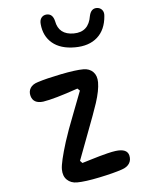

<svg xmlns="http://www.w3.org/2000/svg" viewBox="-56 -857 732 909"><g transform="rotate(-5 310.0 -402.5)"><path d="M273 5Q244 5 225.5 -12.8Q207 -30.5 207 -63Q207 -96 237 -192Q252 -240 285.8 -326.2Q319.5 -412.5 324.5 -427L313.5 -437.5Q200 -398 147 -390Q100 -384.5 89.5 -421.5Q83.5 -443 94 -460Q104.5 -477 130.5 -484.5Q170.5 -497.5 241.5 -511.8Q312.5 -526 349.5 -526Q378.5 -526 396 -508.2Q413.5 -490.5 413.5 -458.5Q413.5 -420 394.5 -361.5Q379.5 -316 342 -217.8Q304.5 -119.5 296 -95.5L306.5 -84.5Q315 -87 344.5 -96Q374 -105 390 -109.5Q406 -114 429 -119.8Q452 -125.5 468 -127.5Q523 -134.5 531 -100.5Q536 -78.5 525.2 -62Q514.5 -45.5 490 -37.5Q451 -24 381.5 -9.5Q312 5 273 5ZM167 -756.5Q165 -776 174 -787.2Q183 -798.5 198.5 -799.5Q227.5 -801 236 -765Q248 -699 319 -699Q390.5 -699 402.5 -775Q410.5 -811 439.5 -809.5Q454.5 -808.5 463.5 -797.5Q472.5 -786.5 470.5 -768.5Q465.5 -703.5 426 -668.2Q386.5 -633 319 -633Q250.5 -633 211.2 -666Q172 -699 167 -756.5Z"/></g></svg>

Font: Monaspace Radon
Style: Regular
Weight: 400
Designer: Riley Cran & the Lettermatic Team
Foundry: Lettermatic
Version: Version 1.000 (Monaspace Radon)